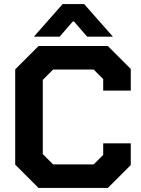

<svg xmlns="http://www.w3.org/2000/svg" viewBox="-20 -927 695 947"><path d="M55 -115V-585L170 -700H512L625 -587V-480H489V-537L442 -584H242L191 -533V-167L242 -116H442L489 -163V-220H625V-113L512 0H170ZM289 -907H395L537 -746H410L345 -821H339L274 -746H147Z"/></svg>

Font: Chakra Petch
Style: Bold
Weight: 700
Designer: Katatrad Aksorn Co.,Ltd.
Foundry: Cadson Demak Co.,Ltd.
Version: Version 1.000; ttfautohint (v1.6)